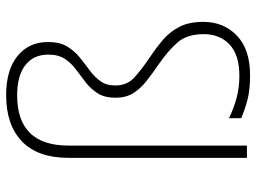

<svg xmlns="http://www.w3.org/2000/svg" viewBox="-122 -682 815 610"><g transform="rotate(-90 285.0 -377.5)"><path d="M456 -632Q456 -595 442 -571.5Q428 -548 407.5 -531.5Q387 -515 366.5 -500Q346 -485 332 -466Q318 -447 318 -418Q318 -382 341.5 -359.5Q365 -337 411 -306Q441 -286 465.5 -264.5Q490 -243 505 -213Q520 -183 520 -138Q520 -74 476.5 -32Q433 10 350 10Q303 10 271.5 1.5Q240 -7 214 -18V-57Q245 -42 278 -33Q311 -24 349 -24Q415 -24 448 -55Q481 -86 481 -137Q481 -190 455 -220Q429 -250 387 -279Q355 -301 331 -320Q307 -339 293 -362Q279 -385 279 -417Q279 -452 293 -474Q307 -496 327.5 -512Q348 -528 368.5 -543Q389 -558 402.5 -578.5Q416 -599 416 -631Q416 -678 382.5 -704Q349 -730 287 -730Q127 -730 127 -567V0H88V-567Q88 -665 140.5 -715Q193 -765 287 -765Q367 -765 411.5 -729Q456 -693 456 -632Z"/></g></svg>

Font: Noto Sans Devanagari ExtraLight
Style: Regular
Weight: 200
Designer: Jelle Bosma - Monotype Design Team
Foundry: Monotype Imaging Inc.
Version: Version 2.004; ttfautohint (v1.8.4.7-5d5b)